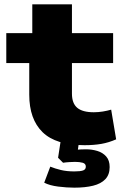

<svg xmlns="http://www.w3.org/2000/svg" viewBox="-20 -659 573 886"><path d="M370 11Q238 11 176.5 -49Q115 -109 115 -222V-368H9V-506H129V-639H312V-506H502V-368H312V-227Q312 -182 336.5 -161.5Q361 -141 413 -141Q434 -141 455 -144.5Q476 -148 493 -153L516 -16Q482 -1 447.5 5Q413 11 370 11ZM323 207Q288 207 248.5 202Q209 197 184 184L212 110Q234 119 261 125.5Q288 132 323 132Q351 132 363.5 127.5Q376 123 376 110Q376 96 361.5 92Q347 88 326 88Q318 88 301 89Q284 90 271 92L248 69L262 -22H347L335 63L297 39Q311 34 332.5 32Q354 30 377 30Q404 30 429 37.5Q454 45 470 63Q486 81 486 112Q486 147 466 168Q446 189 409.5 198Q373 207 323 207Z"/></svg>

Font: Nunito Sans 7pt SemiExpanded Black
Style: Regular
Weight: 900
Width: 6
Designer: Vernon Adams
Foundry: Vernon Adams
Version: Version 3.101;gftools[0.9.27]